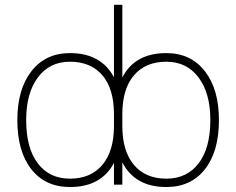

<svg xmlns="http://www.w3.org/2000/svg" viewBox="-20 -752 963 784"><path d="M86.9 -261.7Q86.9 -147.5 134.3 -85Q181.6 -22.5 265.6 -22.5Q350.6 -22.5 397.9 -78.6Q445.3 -134.8 445.3 -237.3V-286.1Q445.3 -389.6 397.9 -444.8Q350.6 -500 265.6 -500Q182.6 -500 134.8 -436Q86.9 -372.1 86.9 -261.7ZM838.9 -261.7Q838.9 -372.1 790.5 -436Q742.2 -500 659.2 -500Q574.2 -500 526.9 -444.3Q479.5 -388.7 479.5 -286.1V-237.3Q479.5 -134.8 526.9 -78.6Q574.2 -22.5 659.2 -22.5Q743.2 -22.5 791 -85Q838.9 -147.5 838.9 -261.7ZM479.5 2H445.3V-86.9Q393.6 11.7 265.6 11.7Q165 11.7 107.9 -61Q50.8 -133.8 50.8 -261.7Q50.8 -387.7 108.4 -461.4Q166 -535.2 265.6 -535.2Q392.6 -535.2 445.3 -436.5V-732.4H479.5V-435.5Q530.3 -535.2 659.2 -535.2Q758.8 -535.2 816.4 -461.4Q874 -387.7 874 -261.7Q874 -133.8 816.9 -61Q759.8 11.7 659.2 11.7Q531.2 11.7 479.5 -88.9Z"/></svg>

Font: Gen Shin Gothic ExtraLight
Style: Regular
Weight: 100
Designer: [Source Han Sans]
Ryoko NISHIZUKA  (kana & ideographs); Paul D. Hunt (Latin, Greek & Cyrillic); Wenlong ZHANG  (bopomofo
Version: Version 1.002.20150607